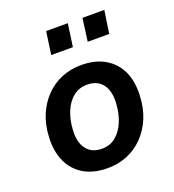

<svg xmlns="http://www.w3.org/2000/svg" viewBox="-135 -835 858 949"><g transform="rotate(-20 294.5 -360.5)"><path d="M271 10Q197 10 146 -20Q95 -50 70 -105Q45 -160 49 -233Q52 -298 74 -349.5Q96 -401 132.5 -438Q169 -475 216.5 -494.5Q264 -514 319 -514Q393 -514 444 -484Q495 -454 520 -400Q545 -346 541 -271Q538 -206 516 -154.5Q494 -103 457.5 -66Q421 -29 373.5 -9.5Q326 10 271 10ZM276 -90Q319 -90 349 -114.5Q379 -139 397 -181.5Q415 -224 418 -277Q422 -342 394.5 -377.5Q367 -413 314 -413Q272 -413 241.5 -389Q211 -365 193 -322.5Q175 -280 172 -226Q168 -162 195.5 -126Q223 -90 276 -90ZM390 -611 406 -731H521L503 -611ZM198 -611 215 -731H329L312 -611Z"/></g></svg>

Font: Nunitoga
Style: Bold Italic
Weight: 700
Italic angle: -9°
Designer: Vernon Adams
Foundry: Vernon Adams
Version: Version 1.0